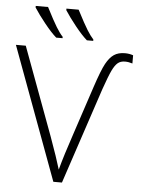

<svg xmlns="http://www.w3.org/2000/svg" viewBox="-58 -911 702 956"><g transform="rotate(5 293.0 -432.5)"><path d="M548.8 -627.4Q526.4 -627.4 512.5 -615.7Q498.5 -604 485.1 -576.2Q471.7 -548.3 448.2 -481L288.1 0H245.1L0 -663.1H49.3L211.9 -224.1Q250.5 -117.7 266.6 -63Q286.6 -137.2 323.2 -245.1L403.3 -486.8Q432.1 -573.7 450.2 -606.7Q468.3 -639.6 490 -654.3Q511.7 -668.9 544.9 -668.9Q566.9 -668.9 585.9 -662.1V-621.1Q566.9 -627.4 548.8 -627.4ZM381.8 -716.3H350.1Q324.2 -738.8 290.5 -780.8Q256.8 -822.8 234.9 -856.9V-864.7H295.9Q332 -794.9 349.6 -766.8Q367.2 -738.8 381.8 -723.1ZM228.5 -716.3H196.8Q170.9 -738.8 137.2 -780.8Q103.5 -822.8 81.5 -856.9V-864.7H143.1Q177.2 -797.9 195.1 -768.8Q212.9 -739.7 228.5 -723.1Z"/></g></svg>

Font: Bpm'online Open Sans Light
Style: Regular
Weight: 300
Foundry: Ascender Corporation
Version: Version 1.10